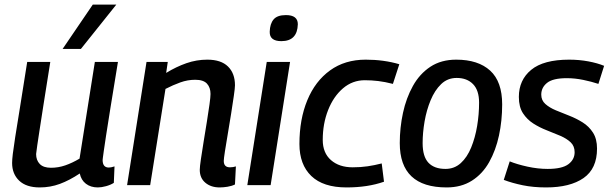

<svg xmlns="http://www.w3.org/2000/svg" viewBox="-20 -810 2674 840"><path d="M154 10Q95 10 64 -19.5Q33 -49 33 -97Q33 -111 36 -136.5Q39 -162 46.5 -210Q54 -258 67 -337.5Q80 -417 99 -539H200Q181 -422 170 -350Q159 -278 152.5 -237Q146 -196 143 -174Q140 -152 138 -136Q138 -109 154 -92.5Q170 -76 203 -76Q235 -76 265.5 -86.5Q296 -97 328 -116L395 -539H496Q476 -418 463.5 -340Q451 -262 444 -216.5Q437 -171 434 -149Q431 -127 430 -119.5Q429 -112 429 -110Q429 -77 456 -77Q466 -77 481 -82L478 -10Q464 -1 444 4.5Q424 10 408 10Q377 10 356 -6Q335 -22 329 -51Q284 -21 242 -5.5Q200 10 154 10ZM254 -596 386 -790H489L334 -596Z M621 -539H714L707 -491Q751 -518 795.5 -533.5Q840 -549 887 -549Q947 -549 977.5 -519Q1008 -489 1008 -437Q1008 -425 1003 -390.5Q998 -356 991 -311.5Q984 -267 976.5 -223.5Q969 -180 964 -147.5Q959 -115 959 -106Q959 -78 986 -78Q1000 -78 1012 -82L1008 -3Q994 4 975.5 7Q957 10 941 10Q903 10 878.5 -10.5Q854 -31 854 -67Q854 -80 859 -114Q864 -148 871 -191Q878 -234 885 -277Q892 -320 896.5 -353Q901 -386 901 -399Q901 -427 885.5 -444Q870 -461 834 -461Q801 -461 769 -449.5Q737 -438 704 -421L637 0H536Z M1231 -744Q1283 -744 1283 -704Q1281 -630 1211 -630Q1159 -630 1160 -671Q1161 -706 1177 -725Q1193 -744 1231 -744ZM1062 0 1147 -539H1249L1164 0Z M1496 10Q1394 10 1342 -40Q1290 -90 1290 -180Q1290 -288 1324.5 -371.5Q1359 -455 1424 -502Q1489 -549 1580 -549Q1659 -549 1727 -529L1699 -443Q1664 -452 1634.5 -455.5Q1605 -459 1576 -459Q1522 -459 1480.5 -423.5Q1439 -388 1415.5 -328.5Q1392 -269 1392 -198Q1392 -141 1428 -109.5Q1464 -78 1523 -78Q1558 -78 1588.5 -82.5Q1619 -87 1650 -95L1660 -15Q1589 10 1496 10Z M1934 10Q1729 10 1729 -184Q1729 -251 1743 -316Q1757 -381 1786.5 -434Q1816 -487 1863 -518Q1910 -549 1976 -549Q2072 -549 2124.5 -501Q2177 -453 2177 -353Q2177 -282 2163 -217Q2149 -152 2120 -100.5Q2091 -49 2044.5 -19.5Q1998 10 1934 10ZM1929 -71Q1968 -71 1996 -96.5Q2024 -122 2041.5 -165Q2059 -208 2067.5 -259Q2076 -310 2076 -361Q2076 -415 2049.5 -442Q2023 -469 1978 -469Q1938 -469 1910 -442Q1882 -415 1864 -371.5Q1846 -328 1837.5 -278.5Q1829 -229 1829 -184Q1829 -125 1854.5 -98Q1880 -71 1929 -71Z M2184 -23 2210 -104Q2242 -91 2287.5 -81Q2333 -71 2376 -71Q2439 -71 2466.5 -91.5Q2494 -112 2494 -144Q2494 -171 2476.5 -187.5Q2459 -204 2431 -216Q2403 -228 2372 -240Q2341 -252 2313.5 -269.5Q2286 -287 2268 -314.5Q2250 -342 2250 -386Q2250 -460 2304 -504.5Q2358 -549 2470 -549Q2514 -549 2554 -541.5Q2594 -534 2623 -522L2598 -443Q2568 -453 2531.5 -460.5Q2495 -468 2460 -468Q2399 -468 2373.5 -447.5Q2348 -427 2348 -396Q2348 -371 2366 -355Q2384 -339 2411.5 -327.5Q2439 -316 2470 -304Q2501 -292 2529 -274.5Q2557 -257 2574.5 -229.5Q2592 -202 2592 -160Q2592 -72 2533 -31Q2474 10 2369 10Q2313 10 2267 0.5Q2221 -9 2184 -23Z"/></svg>

Font: Georama Medium
Style: Italic
Weight: 500
Italic angle: -9°
Designer: Jean-Baptiste Levee
Foundry: Production Type
Version: Version 1.000